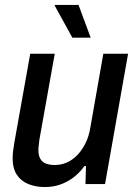

<svg xmlns="http://www.w3.org/2000/svg" viewBox="-20 -743 551 775"><path d="M162 12Q124 12 94.5 0Q65 -12 48 -37.5Q31 -63 31 -104Q31 -119 33 -134.5Q35 -150 38 -168L102 -526H201L139 -179Q138 -168 136.5 -157.5Q135 -147 135 -138Q135 -115 143 -101.5Q151 -88 166 -82.5Q181 -77 201 -77Q226 -77 248.5 -86.5Q271 -96 290.5 -115.5Q310 -135 324.5 -163.5Q339 -192 345 -230L397 -526H497L404 0H325L327 -73H321Q301 -45 275.5 -26Q250 -7 221.5 2.5Q193 12 162 12ZM272 -591 201 -720 202 -723H297L346 -591Z"/></svg>

Font: Archivo SemiCondensed Medium
Style: Italic
Weight: 500
Width: 4
Italic angle: -10°
Designer: Hector Gatti
Foundry: Omnibus-Type
Version: Version 2.001